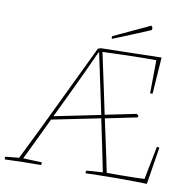

<svg xmlns="http://www.w3.org/2000/svg" viewBox="-90 -888 1002 983"><g transform="rotate(10 411.0 -396.5)"><path d="M-2 6Q-4 -3 -2 -8L69 -15Q146 -170 219.5 -324Q293 -478 369 -635Q373 -637 377 -638Q381 -639 383 -640Q456 -641 540.5 -643.5Q625 -646 698 -647L697 -631L685 -458Q679 -456 673 -456H672L674 -629Q629 -629 588.5 -628.5Q548 -628 502 -626.5Q456 -625 395 -623Q401 -596 411.5 -546Q422 -496 435.5 -434Q449 -372 462 -308L623 -341L633 -333L631 -324L466 -290Q479 -231 490.5 -176.5Q502 -122 511 -80Q520 -38 524 -17Q556 -17 596.5 -17Q637 -17 671.5 -18Q706 -19 720 -20L754 -193Q761 -193 767 -190L758 -134L745 -53L736 3Q699 2 669 1.5Q639 1 600 1Q569 1 531 1.5Q493 2 461.5 2.5Q430 3 417 4Q417 2 417.5 -2.5Q418 -7 419 -10L504 -16Q490 -86 476 -153Q462 -220 448 -287L196 -236Q163 -166 134.5 -107.5Q106 -49 90 -16L188 -12Q188 -10 187.5 -5.5Q187 -1 185 2Q136 2 92 3Q48 4 -2 6ZM370 -605Q356 -573 329.5 -516.5Q303 -460 270.5 -391.5Q238 -323 205 -255L445 -304Q429 -380 412.5 -458Q396 -536 378 -620Q376 -616 374 -612.5Q372 -609 370 -605ZM431 -697Q429 -703 429 -707V-710L456 -723L604 -792L619 -799Q624 -795 626 -786L624 -777Q620 -775 596.5 -765Q573 -755 541 -742Q509 -729 479 -716.5Q449 -704 431 -697Z"/></g></svg>

Font: Labrada Thin
Style: Italic
Weight: 100
Italic angle: -7°
Designer: Mercedes Jáuregui
Foundry: Omnibus-Type Team
Version: Version 1.000; ttfautohint (v1.8.4.7-5d5b)